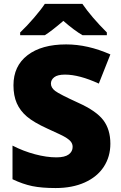

<svg xmlns="http://www.w3.org/2000/svg" viewBox="-20 -951 617 981"><path d="M543.9 -216.8Q543.9 -150.4 510.3 -98.9Q476.6 -47.4 413.1 -18.8Q349.6 9.8 264.2 9.8Q192.9 9.8 144.5 -0.2Q96.2 -10.3 43.9 -35.2V-207Q99.1 -178.7 158.7 -162.8Q218.3 -147 268.1 -147Q311 -147 331.1 -161.9Q351.1 -176.8 351.1 -200.2Q351.1 -214.8 343 -225.8Q335 -236.8 317.1 -248Q299.3 -259.3 222.2 -293.9Q152.3 -325.7 117.4 -355.5Q82.5 -385.3 65.7 -423.8Q48.8 -462.4 48.8 -515.1Q48.8 -613.8 120.6 -668.9Q192.4 -724.1 317.9 -724.1Q428.7 -724.1 543.9 -672.9L484.9 -523.9Q384.8 -569.8 312 -569.8Q274.4 -569.8 257.3 -556.6Q240.2 -543.5 240.2 -523.9Q240.2 -502.9 262 -486.3Q283.7 -469.7 379.9 -425.8Q472.2 -384.3 508.1 -336.7Q543.9 -289.1 543.9 -216.8ZM401.9 -771Q360.8 -794.4 303.7 -844.2Q242.7 -792 209 -771H83V-785.2Q116.7 -816.9 153.6 -859.9Q190.4 -902.8 209 -931.2H400.9Q446.8 -864.3 525.9 -785.2V-771Z"/></svg>

Font: OpenSansExtrabold
Style: Regular
Weight: 800
Foundry: Ascender Corporation
Version: Version 1.10